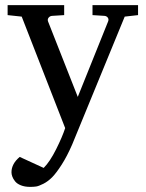

<svg xmlns="http://www.w3.org/2000/svg" viewBox="-20 -502 570 751"><path d="M98.1 229Q77.1 229 61.8 222.9Q46.4 216.8 38.8 207Q31.2 197.3 28.1 188.5Q24.9 179.7 24.9 171.9Q24.9 138.7 57.1 111.8L150.9 154.8Q175.3 130.4 199.7 81.5Q224.1 32.7 234.9 -1L64.9 -437L9.8 -442.9V-481.9H231V-442.9L183.1 -439.9Q174.8 -439 169.9 -432.6Q165 -426.3 168 -418L284.2 -123L402.8 -418Q406.2 -426.3 401.9 -432.6Q397.5 -439 389.2 -439.9L341.8 -442.9V-481.9H520V-442.9L467.8 -437L262.2 63.5Q242.2 109.4 221.2 142.1Q200.2 174.8 184.1 191.2Q168 207.5 149.7 216.8Q131.3 226.1 121.3 227.5Q111.3 229 98.1 229Z"/></svg>

Font: TAML ThiruValluvar
Style: Regular
Weight: 400
Version: Version 0.271; dev 7ad24fM